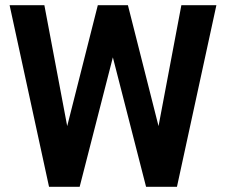

<svg xmlns="http://www.w3.org/2000/svg" viewBox="-20 -720 871 740"><path d="M169 0 17 -700H151L239 -234L357 -700H473L591 -234L679 -700H814L662 0H543L415 -499L287 0Z"/></svg>

Font: Zen Kaku Gothic Antique Black
Style: Regular
Weight: 900
Designer: Yoshimichi Ohira
Foundry: Positype
Version: Version 1.001